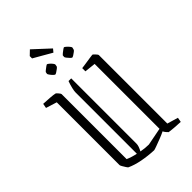

<svg xmlns="http://www.w3.org/2000/svg" viewBox="-260 -960 1061 1061"><g transform="rotate(-45 270.0 -430.0)"><path d="M92 -558 28 -578 33 -605Q56 -604 83 -602Q110 -600 122 -597Q125 -596 134 -585.5Q143 -575 143 -571V-63Q170 -51 204 -44V-525Q204 -534 208.5 -553.5Q213 -573 221 -595H242V-84Q242 -67 227 -39Q259 -33 287 -33L390 -53V-560L325 -567V-592Q334 -593 354.5 -596Q375 -599 394 -602Q413 -605 417 -605Q420 -605 430.5 -593.5Q441 -582 441 -579V-43L505 -24L500 3Q476 2 450.5 0Q425 -2 413 -4Q411 -5 403 -14.5Q395 -24 392 -31Q374 -22 350.5 -13Q327 -4 308 3Q289 10 285 10Q238 8 194 -0.5Q150 -9 118 -24Q116 -25 109.5 -34.5Q103 -44 97.5 -54Q92 -64 92 -67ZM273 -765Q241 -784 218.5 -796.5Q196 -809 167 -826V-844L194 -870L288 -783ZM299 -718Q300 -720 308 -726.5Q316 -733 324.5 -739Q333 -745 335 -745Q338 -745 346 -738Q354 -731 361 -722.5Q368 -714 367 -710L364 -698Q364 -695 356 -688.5Q348 -682 339.5 -677Q331 -672 328 -672Q325 -672 317.5 -679.5Q310 -687 303.5 -695.5Q297 -704 298 -707ZM167 -718Q167 -720 175 -726.5Q183 -733 191.5 -739Q200 -745 202 -745Q205 -745 213.5 -738Q222 -731 228.5 -722.5Q235 -714 234 -710L232 -698Q231 -695 223 -688.5Q215 -682 206.5 -677Q198 -672 196 -672Q192 -672 184.5 -679.5Q177 -687 171 -695.5Q165 -704 165 -707Z"/></g></svg>

Font: Grenze Gotisch ExtraLight
Style: Regular
Weight: 200
Designer: Renata Polastri
Foundry: Omnibus-Type
Version: Version 1.001